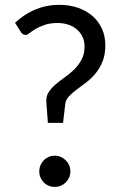

<svg xmlns="http://www.w3.org/2000/svg" viewBox="-20 -744 488 772"><path d="M40.5 -652.5Q56 -667 74.8 -680Q93.5 -693 115.8 -703Q138 -713 163.8 -718.8Q189.5 -724.5 219.5 -724.5Q259 -724.5 292.8 -713Q326.5 -701.5 351 -680.5Q375.5 -659.5 389.5 -629.5Q403.5 -599.5 403.5 -562Q403.5 -524 392.2 -496.5Q381 -469 363.8 -448.2Q346.5 -427.5 326.2 -412.2Q306 -397 288 -383.5Q270 -370 257.2 -356.5Q244.5 -343 242.5 -326.5L233.5 -250H172.5L166.5 -333Q164.5 -355.5 175 -372.2Q185.5 -389 202.5 -403.8Q219.5 -418.5 240 -432.8Q260.5 -447 278.2 -464.5Q296 -482 308 -504.2Q320 -526.5 320 -557.5Q320 -579 311.5 -596.5Q303 -614 288.5 -626.2Q274 -638.5 254.2 -645Q234.5 -651.5 212 -651.5Q181.5 -651.5 159.8 -644Q138 -636.5 123 -627.5Q108 -618.5 98.8 -611Q89.5 -603.5 83.5 -603.5Q71 -603.5 64 -615ZM138 -55Q138 -68 142.8 -79.5Q147.5 -91 155.8 -99.5Q164 -108 175.5 -113Q187 -118 200 -118Q213 -118 224.5 -113Q236 -108 244.5 -99.5Q253 -91 258 -79.5Q263 -68 263 -55Q263 -41.5 258 -30.2Q253 -19 244.5 -10.5Q236 -2 224.5 2.8Q213 7.5 200 7.5Q187 7.5 175.5 2.8Q164 -2 155.8 -10.5Q147.5 -19 142.8 -30.2Q138 -41.5 138 -55Z"/></svg>

Font: TypoPRO Lato
Style: Regular
Weight: 400
Designer: Lukasz Dziedzic with Adam Twardoch and Botio Nikoltchev
Foundry: tyPoland Lukasz Dziedzic
Version: Version 2.010; 2014-09-01; http://www.latofonts.com/